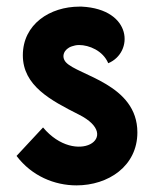

<svg xmlns="http://www.w3.org/2000/svg" viewBox="-20 -550 465 580"><path d="M307 -359C384 -391 381 -522 227 -530H220C131 -530 49 -477 49 -383C49 -291 133 -247 218 -204C354 -136 210 -46 110 -165L30 -79C76 -18 145 10 211 10C307 10 395 -48 395 -150C395 -296 215 -322 179 -362C164 -379 173 -402 197 -410C203 -412 210 -414 219 -414C249 -414 291 -397 307 -359Z"/></svg>

Font: Mesarto
Style: Regular
Weight: 700
Designer: Mohamed Gaber
Foundry: Kief Type Foundry
Version: Version 2.020